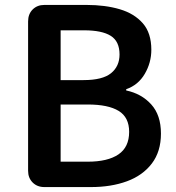

<svg xmlns="http://www.w3.org/2000/svg" viewBox="-20 -759 714 779"><path d="M160 0Q131 0 112.5 -18.5Q94 -37 94 -66V-672Q94 -702 112.5 -720.5Q131 -739 160 -739H331Q407 -739 466 -721.5Q525 -704 559.5 -664.5Q594 -625 594 -557Q594 -505 567.5 -459.5Q541 -414 492 -397V-392Q554 -379 593.5 -335.5Q633 -292 633 -217Q633 -144 596 -95.5Q559 -47 495 -23.5Q431 0 349 0ZM226 -434H319Q396 -434 430.5 -462Q465 -490 465 -538Q465 -591 429.5 -613.5Q394 -636 321 -636H226ZM226 -103H336Q417 -103 460.5 -132.5Q504 -162 504 -224Q504 -283 461.5 -309Q419 -335 336 -335H226Z"/></svg>

Font: Chiron GoRound TC SB
Style: Regular
Weight: 500
Designer: Ryoko NISHIZUKA 西塚涼子 (kana, bopomofo & ideographs); Paul D. Hunt (Latin, Greek & Cyrillic); Sandoll Communications 산돌커뮤니
Foundry: Adobe
Version: Version 1.000;hotconv 1.1.1;makeotfexe 2.6.0